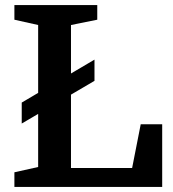

<svg xmlns="http://www.w3.org/2000/svg" viewBox="-20 -740 686 760"><path d="M66 -251V-334L354 -504V-420ZM261 -641V-75H503L537 -248H622V0H37V-58L131 -79V-641L37 -662V-720H365V-662Z"/></svg>

Font: Domine
Style: Regular
Weight: 400
Designer: Pablo Impallari, Rodrigo Fuenzalida, Brenda Gallo
Foundry: Pablo Impallari, Rodrigo Fuenzalida, Brenda Gallo
Version: Version 2.000;September 19, 2022;FontCreator 14.0.0.2877 64-